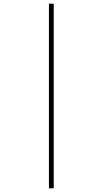

<svg xmlns="http://www.w3.org/2000/svg" viewBox="-20 -780 556 1040"><path d="M245 240V-760H271V240Z"/></svg>

Font: Noto Sans UI Thin
Style: Regular
Weight: 250
Designer: Monotype Design Team
Foundry: Monotype Imaging Inc.
Version: Version 1.901